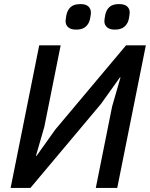

<svg xmlns="http://www.w3.org/2000/svg" viewBox="-20 -920 734 940"><path d="M32 0 172 -698H277L197 -299L156 -157H159L251 -286L597 -698H694L554 0H449L529 -399L570 -541H567L475 -412L129 0ZM353 -775Q327 -775 314 -786.5Q301 -798 301 -816Q301 -821 302 -827Q303 -833 305 -846Q310 -871 326 -885.5Q342 -900 374 -900Q400 -900 412.5 -888.5Q425 -877 425 -859Q425 -855 424.5 -848.5Q424 -842 421 -829Q417 -806 401 -790.5Q385 -775 353 -775ZM542 -775Q517 -775 504 -786.5Q491 -798 491 -816Q491 -821 492 -827Q493 -833 495 -846Q500 -871 515.5 -885.5Q531 -900 563 -900Q590 -900 602.5 -888.5Q615 -877 615 -859Q615 -855 614 -848.5Q613 -842 611 -829Q607 -806 590.5 -790.5Q574 -775 542 -775Z"/></svg>

Font: IBM Plex Sans Medium
Style: Italic
Weight: 500
Italic angle: -11.31°
Designer: Mike Abbink, Paul van der Laan, Pieter van Rosmalen
Foundry: Bold Monday
Version: Version 3.201